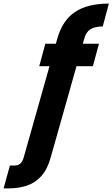

<svg xmlns="http://www.w3.org/2000/svg" viewBox="-166 -799 625 1067"><path d="M-146 248 -111 121H-85Q-65 121 -53 110Q-41 99 -34 75L152 -583Q181 -686 251 -732.5Q321 -779 439 -779L405 -652Q361 -652 336.5 -636.5Q312 -621 302 -583L116 75Q98 141 64 179Q30 217 -16.5 232.5Q-63 248 -119 248ZM52 -431 86 -556H384L350 -431Z"/></svg>

Font: DM Sans 28pt Black
Style: Italic
Weight: 900
Italic angle: -10°
Version: Version 4.004;gftools[0.9.30]